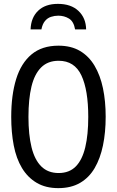

<svg xmlns="http://www.w3.org/2000/svg" viewBox="-20 -962 603 992"><path d="M281 10Q216 10 169.5 -17.5Q123 -45 93.5 -94Q64 -143 51 -210.5Q38 -278 38 -358Q38 -471 63.5 -553.5Q89 -636 143 -681Q197 -726 282 -726Q347 -726 393 -699Q439 -672 468.5 -622.5Q498 -573 512 -506Q526 -439 526 -359Q526 -278 512 -210.5Q498 -143 469 -93.5Q440 -44 393.5 -17Q347 10 281 10ZM283 -68Q338 -68 371.5 -102Q405 -136 420.5 -201Q436 -266 436 -358Q436 -497 400.5 -572.5Q365 -648 283 -648Q227 -648 192.5 -613.5Q158 -579 142.5 -514.5Q127 -450 127 -358Q127 -266 143 -201Q159 -136 193.5 -102Q228 -68 283 -68ZM279 -942Q347 -942 385.5 -905.5Q424 -869 425 -810H368Q361 -851 336.5 -866Q312 -881 281 -881Q262 -881 243.5 -875Q225 -869 212 -853Q199 -837 194 -810H138Q140 -871 177 -906.5Q214 -942 279 -942Z"/></svg>

Font: Noto Sans Mono SemiCondensed
Style: Regular
Weight: 400
Width: 4
Designer: Monotype Design Team
Foundry: Monotype Imaging Inc.
Version: Version 2.010